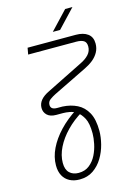

<svg xmlns="http://www.w3.org/2000/svg" viewBox="-157 -956 860 1248"><g transform="rotate(-15 273.0 -332.5)"><path d="M218 215Q180 215 151.5 200Q123 185 107.5 156.5Q92 128 92 87Q92 31 119 -25Q146 -81 195.5 -133.5Q245 -186 313 -229L345 -205Q284 -169 237.5 -121Q191 -73 165 -20.5Q139 32 139 83Q139 128 162 150Q185 172 223 172Q266 172 295.5 148.5Q325 125 342.5 90Q360 55 368 16Q376 -23 376 -53Q376 -121 357.5 -155.5Q339 -190 314 -207Q293 -221 268.5 -225.5Q244 -230 224 -230H179Q139 -230 118.5 -249.5Q98 -269 98 -298Q98 -327 117 -350Q136 -373 174 -391L417 -512Q453 -529 474 -552Q495 -575 495 -606Q495 -634 478 -645Q461 -656 427 -656H104L112 -700H436Q487 -700 516.5 -678Q546 -656 546 -612Q546 -580 531.5 -554Q517 -528 493 -508.5Q469 -489 438 -474L209 -362Q189 -352 171 -339Q153 -326 153 -304Q153 -272 196 -272H232Q287 -269 330 -247.5Q373 -226 398 -180.5Q423 -135 423 -57Q423 -16 411 31.5Q399 79 374 120.5Q349 162 310.5 188.5Q272 215 218 215ZM297 -757 413 -880H462L346 -757Z"/></g></svg>

Font: MuseoModerno Thin ExtraLight
Style: Italic
Weight: 250
Italic angle: -9°
Version: Version 1.003